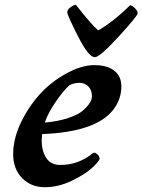

<svg xmlns="http://www.w3.org/2000/svg" viewBox="-20 -772 595 802"><path d="M523 -750Q531 -750 543 -738.5Q555 -727 555 -716.5Q555 -706 476 -619.5Q397 -533 376 -533Q350 -533 305.5 -621Q261 -709 261 -720.5Q261 -732 275 -742Q289 -752 297 -752Q361 -670 390 -645Q456 -683 523 -750ZM270 -416Q246 -395 213.5 -348Q181 -301 167 -260Q223 -265 265 -279Q307 -293 326 -310Q364 -343 364 -369.5Q364 -396 349 -411Q334 -426 311.5 -426Q289 -426 270 -416ZM156 -212Q154 -190 154 -186Q154 -142 173 -112.5Q192 -83 232 -83Q309 -83 369 -133Q370 -134 375 -134Q380 -134 388 -126Q396 -118 396 -109Q396 -100 366 -72Q336 -44 280 -17Q224 10 167 10Q110 10 72.5 -28Q35 -66 35 -128Q35 -190 65 -255Q95 -320 142.5 -374Q190 -428 255 -464Q320 -500 374 -500Q428 -500 457.5 -476.5Q487 -453 487 -411Q487 -357 452 -312Q378 -220 156 -212Z"/></svg>

Font: Clara
Style: Regular
Weight: 400
Designer: Proyecto DEMO
Foundry: Proyecto DEMO
Version: Version 1.002